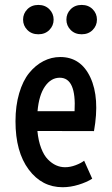

<svg xmlns="http://www.w3.org/2000/svg" viewBox="-20 -763 461 792"><path d="M362.3 -639.4Q344.7 -621.6 316.9 -621.6Q289.1 -621.6 271.5 -639.4Q253.9 -657.2 253.9 -682.1Q253.9 -707 271.5 -724.9Q289.1 -742.7 316.9 -742.7Q344.7 -742.7 362.3 -724.9Q379.9 -707 379.9 -682.1Q379.9 -657.2 362.3 -639.4ZM183.6 -639.4Q166 -621.6 138.2 -621.6Q110.4 -621.6 92.8 -639.4Q75.2 -657.2 75.2 -682.1Q75.2 -707 92.8 -724.9Q110.4 -742.7 138.2 -742.7Q166 -742.7 183.6 -724.9Q201.2 -707 201.2 -682.1Q201.2 -657.2 183.6 -639.4ZM238.3 9.3Q152.8 9.3 98.4 -63.7Q43.9 -136.7 43.9 -262.7Q43.9 -326.7 59.1 -378.2Q74.2 -429.7 100.1 -461.7Q126 -493.7 158.9 -510.7Q191.9 -527.8 228.5 -527.8Q313.5 -527.8 352.8 -443.6Q392.1 -359.4 367.7 -222.2L134.3 -222.7Q138.2 -182.1 149.7 -152.1Q161.1 -122.1 177.5 -105.5Q193.8 -88.9 211.4 -81.1Q229 -73.2 248.5 -73.2Q269.5 -73.2 291.7 -81.5Q314 -89.8 327.1 -100.1L360.4 -25.9Q337.4 -11.2 304 -1Q270.5 9.3 238.3 9.3ZM134.8 -304.2H287.6Q295.4 -442.4 226.6 -442.4Q190.4 -442.4 165.5 -406.5Q140.6 -370.6 134.8 -304.2Z"/></svg>

Font: Voltaire
Style: Regular
Weight: 400
Designer: Yvonne Schttler
Foundry: Yvonne Schttler
Version: Version 1.003